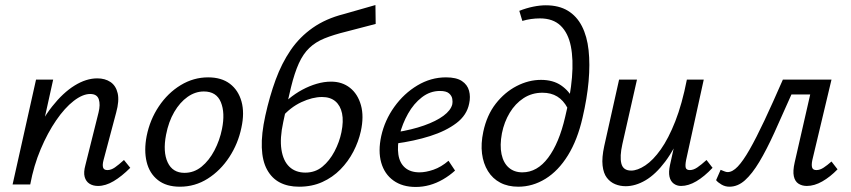

<svg xmlns="http://www.w3.org/2000/svg" viewBox="-20 -732 3376 762"><path d="M369 6Q349 6 335 -3Q321 -12 316 -30Q311 -48 319 -77L371 -285Q379 -317 372 -338Q365 -359 338 -359Q308 -359 272.5 -331.5Q237 -304 203 -254.5Q169 -205 141.5 -140Q114 -75 100 0H49Q73 -99 108.5 -177Q144 -255 187 -309.5Q230 -364 276 -392.5Q322 -421 366 -421Q397 -421 418.5 -406.5Q440 -392 447 -362Q454 -332 441 -285L391 -97Q386 -78 389 -67.5Q392 -57 406 -57Q421 -57 436 -67.5Q451 -78 472 -97L497 -66Q463 -32 431 -13Q399 6 369 6ZM30 0 123 -416H191L99 0Z M694 9Q640 9 606.5 -17.5Q573 -44 562 -89.5Q551 -135 562 -192Q575 -257 610.5 -310Q646 -363 697 -394Q748 -425 806 -425Q859 -425 892.5 -399.5Q926 -374 938.5 -329Q951 -284 938 -225Q925 -162 890 -108.5Q855 -55 804.5 -23Q754 9 694 9ZM712 -46Q750 -46 780 -70.5Q810 -95 831 -135Q852 -175 861 -220Q874 -284 856.5 -326.5Q839 -369 789 -369Q755 -369 724.5 -347.5Q694 -326 671.5 -287.5Q649 -249 639 -197Q626 -129 645.5 -87.5Q665 -46 712 -46Z M1167 9Q1123 9 1091 -7.5Q1059 -24 1040 -58.5Q1021 -93 1019 -146.5Q1017 -200 1033 -273Q1050 -350 1074 -415.5Q1098 -481 1133.5 -533Q1169 -585 1221 -621.5Q1273 -658 1344 -676L1470 -712L1471 -637L1356 -607Q1303 -594 1267.5 -579.5Q1232 -565 1207.5 -541.5Q1183 -518 1166 -480.5Q1149 -443 1135 -386Q1121 -329 1104 -247Q1090 -183 1097 -138Q1104 -93 1128.5 -70Q1153 -47 1192 -47Q1231 -47 1259.5 -70.5Q1288 -94 1307.5 -131Q1327 -168 1335 -207Q1344 -251 1337.5 -282Q1331 -313 1311 -330Q1291 -347 1258 -347Q1220 -347 1176 -326.5Q1132 -306 1097 -265L1078 -292Q1100 -318 1126 -339.5Q1152 -361 1180 -376Q1208 -391 1237 -399.5Q1266 -408 1294 -408Q1338 -408 1369 -383.5Q1400 -359 1412.5 -314.5Q1425 -270 1412 -211Q1403 -170 1382.5 -130.5Q1362 -91 1331 -59.5Q1300 -28 1259 -9.5Q1218 9 1167 9Z M1630 10Q1577 10 1541.5 -15.5Q1506 -41 1493 -86.5Q1480 -132 1493 -192Q1507 -255 1545 -308Q1583 -361 1636.5 -393Q1690 -425 1750 -425Q1791 -425 1813 -410.5Q1835 -396 1841.5 -372Q1848 -348 1842 -321Q1833 -275 1791.5 -243.5Q1750 -212 1687 -192Q1624 -172 1549 -162L1552 -207Q1615 -217 1663 -234Q1711 -251 1740 -272.5Q1769 -294 1775 -318Q1777 -327 1775 -339.5Q1773 -352 1762 -361.5Q1751 -371 1726 -371Q1687 -371 1654.5 -346Q1622 -321 1599.5 -281Q1577 -241 1566 -197Q1556 -153 1561 -119Q1566 -85 1587.5 -66.5Q1609 -48 1645 -48Q1670 -48 1700.5 -58.5Q1731 -69 1760 -94L1786 -55Q1764 -35 1738 -20Q1712 -5 1685 2.5Q1658 10 1630 10Z M2037 9Q1996 9 1965.5 -7Q1935 -23 1916.5 -53Q1898 -83 1893 -122.5Q1888 -162 1898 -209Q1912 -275 1947.5 -320.5Q1983 -366 2030.5 -390.5Q2078 -415 2127 -415Q2175 -415 2207 -393Q2239 -371 2256 -336L2232 -304Q2216 -334 2191.5 -349Q2167 -364 2133 -364Q2091 -364 2058 -342.5Q2025 -321 2003 -284.5Q1981 -248 1972 -203Q1963 -155 1970.5 -120Q1978 -85 1999.5 -66.5Q2021 -48 2053 -48Q2112 -48 2155.5 -106Q2199 -164 2223 -268Q2244 -353 2250 -424.5Q2256 -496 2245.5 -548.5Q2235 -601 2205 -630Q2175 -659 2123 -659Q2105 -659 2087.5 -656.5Q2070 -654 2053 -649L2041 -689Q2069 -700 2096 -705.5Q2123 -711 2146 -711Q2198 -711 2233.5 -689.5Q2269 -668 2289.5 -628Q2310 -588 2316 -532.5Q2322 -477 2316 -409.5Q2310 -342 2292 -265Q2272 -177 2234 -115.5Q2196 -54 2145 -22.5Q2094 9 2037 9Z M2463 7Q2441 7 2421.5 -1Q2402 -9 2388.5 -26.5Q2375 -44 2371.5 -75Q2368 -106 2378 -152L2437 -416H2508L2450 -160Q2439 -111 2446 -83Q2453 -55 2485 -55Q2510 -55 2541 -75.5Q2572 -96 2602.5 -139Q2633 -182 2660 -250.5Q2687 -319 2706 -416H2747Q2724 -302 2691 -221.5Q2658 -141 2620 -90.5Q2582 -40 2542 -16.5Q2502 7 2463 7ZM2683 6Q2666 6 2653.5 -3.5Q2641 -13 2637 -31Q2633 -49 2639 -77L2714 -416H2773L2703 -97Q2699 -76 2701.5 -66.5Q2704 -57 2718 -57Q2732 -57 2747.5 -67.5Q2763 -78 2784 -97L2808 -66Q2775 -31 2743.5 -12.5Q2712 6 2683 6Z M2875 9Q2858 9 2843.5 0.5Q2829 -8 2822 -17L2840 -58Q2848 -55 2855 -52Q2862 -49 2868 -49Q2887 -49 2908 -71Q2929 -93 2955 -138.5Q2981 -184 3013.5 -253Q3046 -322 3087 -416H3239L3226 -357H3121Q3084 -273 3053 -205Q3022 -137 2993.5 -89.5Q2965 -42 2936.5 -16.5Q2908 9 2875 9ZM3182 6Q3163 6 3149 -3Q3135 -12 3130.5 -32.5Q3126 -53 3134 -88L3209 -416H3280L3204 -97Q3200 -78 3203 -67.5Q3206 -57 3220 -57Q3234 -57 3248.5 -66.5Q3263 -76 3280 -91L3304 -60Q3275 -30 3243.5 -12Q3212 6 3182 6Z"/></svg>

Font: Ysabeau Infant Medium
Style: Italic
Weight: 500
Italic angle: -12°
Designer: Christian Thalmann (Catharsis Fonts)
Version: Version 2.001;gftools[0.9.30]; featfreeze: ss01,ss02,lnum